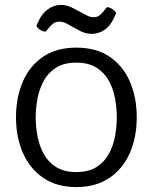

<svg xmlns="http://www.w3.org/2000/svg" viewBox="-20 -748 620 780"><path d="M125 -271Q125 -234 132.2 -195.2Q139.5 -156.5 157.5 -123.2Q175.5 -90 207.8 -69.5Q240 -49 290 -49Q340 -49 372.2 -69.5Q404.5 -90 422.5 -123.2Q440.5 -156.5 447.5 -195.2Q454.5 -234 454.5 -271Q454.5 -308 447.5 -347Q440.5 -386 422.5 -419.2Q404.5 -452.5 372.2 -473Q340 -493.5 290 -493.5Q240 -493.5 207.8 -473Q175.5 -452.5 157.5 -419.2Q139.5 -386 132.2 -347Q125 -308 125 -271ZM45 -271Q45 -352.5 73 -416.8Q101 -481 155.5 -517.8Q210 -554.5 290 -554.5Q370.5 -554.5 425 -517.8Q479.5 -481 507.5 -416.8Q535.5 -352.5 535.5 -271Q535.5 -189.5 507 -125.5Q478.5 -61.5 423.8 -24.8Q369 12 290 12Q210.5 12 156 -25.2Q101.5 -62.5 73.2 -126.5Q45 -190.5 45 -271ZM256 -649.5Q249 -653.5 240.2 -656.8Q231.5 -660 221 -660Q205 -660 195.2 -651.8Q185.5 -643.5 178.5 -635L165.5 -619.5Q154 -620 143 -626.8Q132 -633.5 128 -643.5L137 -663Q150.5 -693 174.8 -710.5Q199 -728 227.5 -728Q243 -728 256.5 -723.2Q270 -718.5 279 -714L324.5 -689.5Q331 -686 340.2 -682Q349.5 -678 360.5 -678Q374.5 -678 383.8 -685.2Q393 -692.5 401.5 -703L414.5 -719Q426 -718 436.5 -711.2Q447 -704.5 452 -694.5L443 -675Q428 -642 404 -626.2Q380 -610.5 352 -610.5Q337 -610.5 324 -614.8Q311 -619 301 -624.5Z"/></svg>

Font: Signika SC
Style: Regular
Weight: 300
Designer: Anna Giedryś
Foundry: Anna Giedryś
Version: Version 2.000